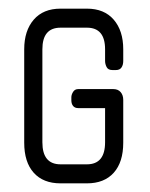

<svg xmlns="http://www.w3.org/2000/svg" viewBox="-20 -424 346 444"><path d="M181 0H120Q80 0 58 -24.5Q36 -49 36 -94V-310Q36 -353 58 -378.5Q80 -404 120 -404H181Q221 -404 243 -378.5Q265 -353 265 -310V-283Q265 -274 261 -268Q257 -262 248 -262H240Q230 -262 226.5 -269Q223 -276 223 -283V-310Q223 -360 181 -360H120Q78 -360 78 -310V-95Q78 -44 120 -44H181Q223 -44 223 -95V-174H161Q153 -174 149 -179Q145 -184 145 -192V-199Q145 -205 149 -211.5Q153 -218 161 -218H242Q253 -218 259 -211Q265 -204 265 -193V-94Q265 -49 243 -24.5Q221 0 181 0Z"/></svg>

Font: Chathura
Style: Bold
Weight: 700
Designer: Appaji Ambarisha Darbha
Foundry: Aditya Fonts
Version: Version 1.002 2016